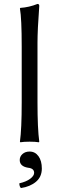

<svg xmlns="http://www.w3.org/2000/svg" viewBox="-20 -718 292 973"><path d="M90 -200V-482Q90 -625 81 -675L83 -678Q128 -681 170 -698Q179 -698 179 -688Q170 -567 170 -500V-200Q170 -66 179 0L177 3Q159 0 130 0Q101 0 83 3L81 0Q90 -64 90 -200ZM130 50Q158 50 175 73.5Q192 97 192 136Q192 178 162.5 203Q133 228 86 235Q78 227 78 211Q113 203 133 188Q153 173 153 158Q153 135 122 132Q80 125 80 93Q80 75 94 62.5Q108 50 130 50Z"/></svg>

Font: Libertinus Sans
Style: Regular
Weight: 400
Designer: Philipp H. Poll
Foundry: Khaled Hosny
Version: Version 6.1